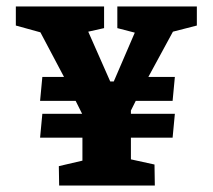

<svg xmlns="http://www.w3.org/2000/svg" viewBox="-20 -573 658 594"><path d="M29 -553H302V-486L253 -475L321 -321H332L397 -472L343 -486V-553H589V-494L515 -475L439 -335H521L514 -261H400L385 -231V-221H521L514 -147H385V-80L458 -64L459 1H163L162 -59L235 -76V-147H104L111 -221H234L214 -261H104L111 -335H178L105 -473L29 -494Z"/></svg>

Font: Grenze Gotisch ExtraBold
Style: Regular
Weight: 800
Designer: Renata Polastri
Foundry: Omnibus-Type
Version: Version 1.001